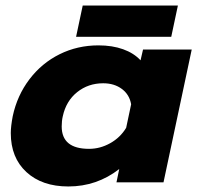

<svg xmlns="http://www.w3.org/2000/svg" viewBox="-20 -659 713 694"><path d="M279 -639H623L599 -526H255ZM19 -178Q19 -202 26 -239Q42 -314 86.5 -372.5Q131 -431 195.5 -463Q260 -495 336 -495Q386 -495 425 -481Q464 -467 488 -441L497 -480H673L571 0H401L411 -48Q330 15 227 15Q132 15 75.5 -37Q19 -89 19 -178ZM436 -197 454 -282Q448 -317 420.5 -337.5Q393 -358 353 -358Q299 -358 259 -326Q219 -294 207 -239Q203 -222 203 -202Q203 -121 302 -121Q342 -121 378.5 -141.5Q415 -162 436 -197Z"/></svg>

Font: Prompt
Style: Bold Italic
Weight: 700
Italic angle: -12°
Designer: Katatrad Team
Foundry: CadsonDemak
Version: Version 1.001